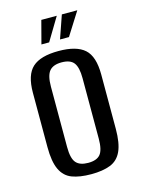

<svg xmlns="http://www.w3.org/2000/svg" viewBox="-102 -701 563 768"><g transform="rotate(-15 179.0 -317.0)"><path d="M180 7Q132 7 100.5 -5Q69 -17 53.5 -50Q38 -83 38 -143V-368Q38 -442 71.5 -472.5Q105 -503 180 -503Q254 -503 287.5 -473Q321 -443 321 -368V-143Q321 -84 306 -51Q291 -18 259.5 -5.5Q228 7 180 7ZM180 -40Q215 -40 230 -58Q245 -76 245 -123V-373Q245 -418 230.5 -437Q216 -456 180 -456Q145 -456 129.5 -437.5Q114 -419 114 -373V-123Q114 -76 129.5 -58Q145 -40 180 -40ZM121 -546 146 -641H210L153 -546ZM198 -546 231 -641H295L235 -546Z"/></g></svg>

Font: Alumni Sans Thin Medium
Style: Regular
Weight: 500
Version: Version 1.018